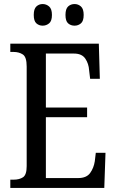

<svg xmlns="http://www.w3.org/2000/svg" viewBox="-20 -930 576 950"><path d="M31 0V-41H47Q76 -41 94 -53Q112 -65 112 -108V-601Q112 -648 93 -660.5Q74 -673 47 -673H31V-714H469L474 -540H426L421 -582Q419 -615 402 -640Q385 -665 346 -665H207V-398H411V-350H207V-49H367Q408 -49 426 -74Q444 -99 449 -132L454 -174H502L496 0ZM349 -803Q330 -803 317 -814.5Q304 -826 304 -856Q304 -886 317 -898Q330 -910 349 -910Q367 -910 380.5 -898Q394 -886 394 -856Q394 -826 380.5 -814.5Q367 -803 349 -803ZM191 -803Q173 -803 160 -814.5Q147 -826 147 -856Q147 -886 160 -898Q173 -910 191 -910Q209 -910 223 -898Q237 -886 237 -856Q237 -826 223 -814.5Q209 -803 191 -803Z"/></svg>

Font: Noto Serif Condensed
Style: Regular
Weight: 400
Width: 3
Designer: Monotype Design Team
Foundry: Monotype Imaging Inc.
Version: Version 2.013; ttfautohint (v1.8.4.7-5d5b)